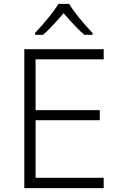

<svg xmlns="http://www.w3.org/2000/svg" viewBox="-20 -967 640 987"><path d="M105 -714H513V-662H163V-401H493V-349H163V-53H513V0H105ZM160 -797Q248 -892 280 -947H336Q353 -917 388.5 -873.5Q424 -830 456 -797V-788H414Q382 -814 322 -882L307 -899Q237 -818 201 -788H160Z"/></svg>

Font: Noto Sans Mono UI Light
Style: Regular
Weight: 300
Monospace: yes
Designer: Monotype Design team
Foundry: Monotype Imaging Inc.
Version: Version 1.000